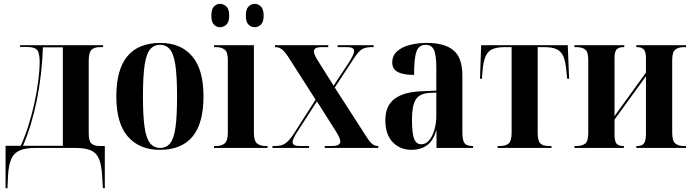

<svg xmlns="http://www.w3.org/2000/svg" viewBox="-20 -772 3614 1002"><path d="M9 210V-11H88Q110 -59 128 -116Q146 -173 159 -231Q172 -291 179.5 -349Q187 -407 187 -449Q187 -498 172.5 -512.5Q158 -527 121 -527H85V-536H518V-526H500Q473 -526 458 -512.5Q443 -499 443 -455V-77Q443 -37 456.5 -23.5Q470 -10 503 -10H527V210H517L513 146Q510 90 497 58Q484 26 454.5 13Q425 0 374 0H164Q113 0 83 13Q53 26 39 57Q25 88 22 144L19 210ZM100 -11H308V-525H204Q199 -383 172.5 -251Q146 -119 100 -11Z M814 10Q708 10 647.5 -59Q587 -128 587 -269Q587 -548 817 -548Q923 -548 982.5 -479Q1042 -410 1042 -269Q1042 -128 984.5 -59Q927 10 814 10ZM816 0Q849 0 868.5 -25Q888 -50 896 -108.5Q904 -167 904 -269Q904 -372 895.5 -430.5Q887 -489 867.5 -513.5Q848 -538 815 -538Q782 -538 762.5 -513.5Q743 -489 734.5 -430.5Q726 -372 726 -269Q726 -167 734.5 -108.5Q743 -50 763 -25Q783 0 816 0Z M1310 -630Q1291 -630 1277 -643.5Q1263 -657 1263 -690Q1263 -724 1277 -738Q1291 -752 1310 -752Q1327 -752 1341.5 -738Q1356 -724 1356 -690Q1356 -657 1341.5 -643.5Q1327 -630 1310 -630ZM1128 -630Q1110 -630 1096.5 -643.5Q1083 -657 1083 -690Q1083 -724 1096.5 -738Q1110 -752 1128 -752Q1147 -752 1161.5 -738Q1176 -724 1176 -690Q1176 -657 1161.5 -643.5Q1147 -630 1128 -630ZM1097 0V-10H1109Q1136 -10 1152.5 -23.5Q1169 -37 1169 -81V-459Q1169 -501 1152 -513.5Q1135 -526 1109 -526H1097V-536H1305V-80Q1305 -36 1322 -23Q1339 -10 1365 -10H1376V0Z M1402 0V-10H1415Q1447 -10 1466 -21.5Q1485 -33 1510 -69L1627 -252L1483 -477Q1465 -504 1450.5 -515Q1436 -526 1417 -526H1415V-536H1693V-526H1662Q1636 -526 1627 -520Q1618 -514 1618 -504Q1618 -487 1641 -452L1721 -325L1804 -451Q1815 -469 1821.5 -482.5Q1828 -496 1828 -506Q1828 -526 1792 -526H1742V-536H1930V-526H1919Q1888 -526 1870 -515.5Q1852 -505 1830 -472L1727 -315L1892 -59Q1910 -30 1923.5 -20Q1937 -10 1952 -10H1954V0H1675V-10H1710Q1756 -10 1756 -33Q1756 -42 1750 -56Q1744 -70 1729 -93L1634 -243L1532 -85Q1507 -47 1507 -30Q1507 -10 1542 -10H1593V0Z M2128 10Q2068 10 2029.5 -30Q1991 -70 1991 -145Q1991 -220 2039.5 -256.5Q2088 -293 2185 -296L2257 -299V-417Q2257 -486 2244.5 -512Q2232 -538 2201 -538Q2167 -538 2154 -504.5Q2141 -471 2141 -381Q2084 -381 2055.5 -396.5Q2027 -412 2027 -446Q2027 -481 2051.5 -503.5Q2076 -526 2117 -537Q2158 -548 2209 -548Q2300 -548 2346.5 -509.5Q2393 -471 2393 -378V-82Q2393 -39 2404.5 -24.5Q2416 -10 2446 -10H2449V0H2258V-90H2256Q2240 -35 2206.5 -12.5Q2173 10 2128 10ZM2179 -19Q2202 -19 2219.5 -39.5Q2237 -60 2247 -94.5Q2257 -129 2257 -169V-289L2220 -287Q2169 -284 2149.5 -252Q2130 -220 2130 -149Q2130 -74 2141.5 -46.5Q2153 -19 2179 -19Z M2577 0V-10H2588Q2621 -10 2635.5 -24Q2650 -38 2650 -78V-526H2613Q2573 -526 2549 -515Q2525 -504 2513.5 -476.5Q2502 -449 2498 -400L2495 -361H2485L2491 -536H2943L2950 -361H2940L2936 -400Q2932 -449 2920.5 -476.5Q2909 -504 2885.5 -515Q2862 -526 2822 -526H2786V-78Q2786 -38 2799.5 -24Q2813 -10 2844 -10H2858V0Z M2978 0V-10H2990Q3017 -10 3033.5 -22Q3050 -34 3050 -79V-458Q3050 -502 3033.5 -514Q3017 -526 2990 -526H2978V-536H3238V-526H3232Q3212 -526 3199.5 -515.5Q3187 -505 3187 -467V-166L3351 -393V-469Q3351 -503 3339 -514.5Q3327 -526 3308 -526H3301V-536H3560V-526H3549Q3521 -526 3504.5 -513.5Q3488 -501 3488 -457V-81Q3488 -36 3504.5 -23Q3521 -10 3549 -10H3560V0H3301V-10H3308Q3328 -10 3339.5 -22Q3351 -34 3351 -73V-374L3187 -148V-70Q3187 -32 3199 -21Q3211 -10 3231 -10H3236V0Z"/></svg>

Font: Noto Serif Display Condensed
Style: Bold
Weight: 700
Width: 3
Designer: Monotype Design Team
Foundry: Monotype Imaging Inc.
Version: Version 2.009